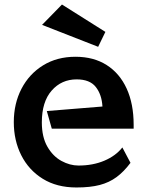

<svg xmlns="http://www.w3.org/2000/svg" viewBox="-20 -818 652 849"><path d="M166 -708 254 -798 446 -677 414 -611ZM557 -98Q528 -59 495.5 -35Q463 -11 421 0Q379 11 318 11Q231 11 169 -27.5Q107 -66 74 -131.5Q41 -197 41 -278Q41 -360 75 -425.5Q109 -491 170.5 -529Q232 -567 314 -567Q394 -567 451.5 -530.5Q509 -494 540 -426.5Q571 -359 571 -266V-249H209L187 -327L433 -347Q430 -400 403.5 -433.5Q377 -467 319 -467Q252 -467 208.5 -417.5Q165 -368 165 -277Q165 -212 189.5 -169.5Q214 -127 251.5 -106.5Q289 -86 327 -86Q391 -86 441.5 -107.5Q492 -129 521 -166Z"/></svg>

Font: RocknRoll One
Style: Regular
Weight: 400
Designer: Fontworks Inc.
Foundry: Fontworks Inc.
Version: Version 1.100